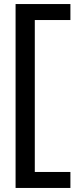

<svg xmlns="http://www.w3.org/2000/svg" viewBox="-20 -720 406 949"><path d="M57 209V-700H328V-621H152V130H328V209Z"/></svg>

Font: Red Hat Display SemiBold
Style: Regular
Weight: 600
Designer: Pentagram, MCKL
Foundry: Pentagram, MCKL
Version: Version 1.023